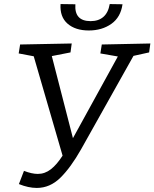

<svg xmlns="http://www.w3.org/2000/svg" viewBox="-20 -912 760 945"><path d="M720 -698 714 -654 637 -637 379 -177Q328 -87 277 -37Q226 13 161 13Q120 13 73 -6L98 -71Q137 -56 166 -56Q201 -56 230.5 -79Q260 -102 288 -146L146 -635L72 -649L79 -693L333 -698L327 -654L235 -636L339 -232L560 -634L474 -649L481 -693ZM278 -892 351 -891Q345 -808 426 -808Q465 -808 489 -829Q513 -850 520 -892L583 -891Q574 -827 528 -794.5Q482 -762 417 -762Q351 -762 312.5 -795.5Q274 -829 278 -892Z"/></svg>

Font: Bitter Pro
Style: Italic
Weight: 400
Italic angle: -9°
Designer: Sol Matas, and Bitter project Authors
Foundry: Sol Matas
Version: Version 1.010